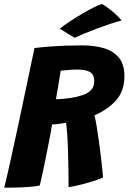

<svg xmlns="http://www.w3.org/2000/svg" viewBox="-29 -880 611 913"><path d="M-8.8 12.6Q6.1 -48.8 23.6 -128.1Q41.1 -207.4 60.1 -296Q79 -384.6 98 -475.6Q117 -566.5 134.8 -651.5Q164 -655.4 203.1 -658.3Q242.2 -661.2 283.8 -662.8Q325.2 -664.2 360.5 -664.2Q419.9 -664.2 465.5 -650.7Q511.1 -637.1 536.9 -605.2Q562.6 -573.4 562.6 -517.8Q562.6 -448 523.7 -403.8Q484.8 -359.5 420.1 -331.5Q424.8 -314.2 430 -283.5Q435.2 -252.8 440.3 -216Q445.4 -179.2 449.8 -142.9Q454.1 -106.6 457.2 -78.2Q460.2 -49.8 461 -36.1Q440 -26.4 414 -18.3Q388 -10.2 363.4 -3.9Q338.8 2.4 320.7 5.9Q302.6 9.4 297.1 9.8Q297.1 -23.2 296.5 -68.2Q295.9 -113.2 294.5 -159.3Q293.1 -205.4 290.6 -242.4Q288.1 -279.4 284.6 -296.6Q272.2 -294 260 -292.1Q247.8 -290.1 237.1 -289.3Q226.5 -288.5 218.4 -288.1Q217 -276.2 212.2 -250Q207.5 -223.8 200.6 -189.4Q193.8 -155 186.4 -118.7Q179 -82.4 172.2 -50.4Q165.5 -18.5 160.1 2.2Q139.4 6.5 110.1 8.8Q80.9 11 49.6 11.8Q18.4 12.6 -8.8 12.6ZM237 -408.1Q265.2 -408.1 309.6 -414.5Q340 -419.4 364.7 -427.9Q389.4 -436.4 404.2 -452.1Q419.1 -467.8 419.1 -494.1Q419.1 -526.4 398.5 -537.8Q377.9 -549.2 336.1 -549.2Q328.1 -549.2 317 -548.6Q305.9 -548 294.4 -547.1Q282.9 -546.1 273.6 -545.2Q264.2 -544.2 259.5 -543.8Q258.4 -535.1 256 -521.1Q253.6 -507.1 251 -490.6Q248.4 -474.1 245.6 -457.8Q242.8 -441.5 240.4 -428.3Q238.1 -415.1 237 -408.1ZM457.5 -860.5Q479.8 -847.1 499.3 -830.9Q518.9 -814.8 532.2 -801.4Q545.5 -788.1 548.9 -782.4Q527.2 -777.2 495.7 -766.8Q464.1 -756.2 430.5 -743.6Q396.9 -731 368.6 -719.2Q340.4 -707.4 325.8 -700.2L255.1 -743.6Q273.5 -758.5 302.3 -777.5Q331.1 -796.5 362.2 -814.8Q393.2 -833.1 419.2 -845.9Q445.1 -858.6 457.5 -860.5Z"/></svg>

Font: Grandstander Thin
Style: Italic
Weight: 100
Italic angle: -15°
Designer: Tyler Finck
Foundry: Etcetera Type Co
Version: Version 1.200